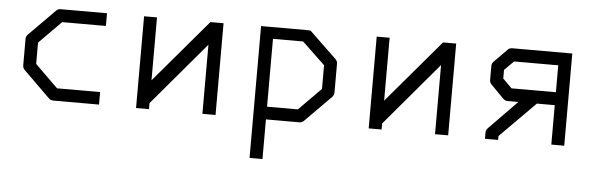

<svg xmlns="http://www.w3.org/2000/svg" viewBox="-43 -616 2786 888"><g transform="rotate(5 1350.0 -172.0)"><path d="M422 -475V-416H219L116 -312V-213L222 -109H422V-51H210Q197 -51 189 -59L66 -180Q57 -189 57 -201V-324Q57 -336 66 -345L186 -466Q195 -475 206 -475Z M963 -50H902V-371L654 -78V-50H594V-476H654V-184L902 -476H963Z M1137 -478H1357Q1366 -478 1370 -474L1493 -356Q1502 -347 1502 -335V-201Q1502 -189 1493 -180L1373 -59Q1364 -50 1353 -50H1197V134H1137ZM1197 -424V-109H1340L1443 -213V-323L1337 -424Z M2043 -50H1982V-371L1734 -78V-50H1674V-476H1734V-184L1982 -476H2043Z M2353 -232H2303Q2291 -232 2282 -241L2223 -301Q2214 -310 2214 -322V-387Q2214 -399 2223 -408L2284 -470Q2291 -477 2305 -477H2582V-49H2522V-232H2439L2275 -67V-49H2214V-79Q2214 -90 2224 -100ZM2522 -292V-417H2317L2274 -374V-334L2316 -292Z"/></g></svg>

Font: IBM 3270
Style: Regular
Weight: 400
Monospace: yes
Version: Version 2.3.1